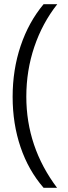

<svg xmlns="http://www.w3.org/2000/svg" viewBox="-20 -734 322 912"><path d="M40 -274Q40 -403 78 -516Q116 -629 187 -714H252Q181 -624 143 -511.5Q105 -399 105 -275Q105 -36 251 158H187Q115 75 77.5 -35.5Q40 -146 40 -274Z"/></svg>

Font: OpenSansMMV
Style: Light
Weight: 300
Foundry: Ascender Corporation
Version: Version 4.001